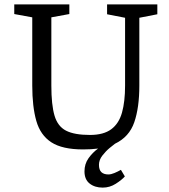

<svg xmlns="http://www.w3.org/2000/svg" viewBox="-20 -668 772 875"><path d="M448 187Q412 187 388.5 168.5Q365 150 365 113Q365 79 383.5 53Q402 27 427 9Q411 11 394.5 12Q378 13 359 13Q264 13 214 -19.5Q164 -52 145.5 -117Q127 -182 127 -278V-589L45 -604V-648H296V-604L214 -589V-278Q214 -190 228.5 -141Q243 -92 281 -72.5Q319 -53 390 -53Q452 -53 487 -79Q522 -105 536 -155Q550 -205 550 -278V-587L468 -603V-648H697V-603L615 -587V-278Q615 -178 592 -111Q569 -44 504 -13Q497 -8 479.5 6.5Q462 21 446.5 41Q431 61 431 83Q431 106 442 116.5Q453 127 474 127Q486 127 501.5 120.5Q517 114 531 106L549 136Q535 152 507.5 169.5Q480 187 448 187Z"/></svg>

Font: Faustina VF Beta
Style: Regular
Weight: 400
Designer: Alfonso Garcia
Foundry: Omnibus-Type
Version: Version 1.006